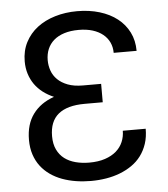

<svg xmlns="http://www.w3.org/2000/svg" viewBox="-53 -785 737 842"><g transform="rotate(-5 315.5 -363.5)"><path d="M315.3 -329.5Q238.3 -329.5 199.4 -297.6Q160.5 -265.6 160.5 -200.3Q160.5 -165.8 172.4 -141.2Q184.3 -116.5 204.9 -101Q225.5 -85.6 253.4 -78.3Q281.2 -71 313.2 -71Q353.3 -71 383 -81Q412.6 -90.9 432.4 -108.1Q452.1 -125.4 461.8 -148.4Q471.6 -171.5 471.6 -197.4H572.4Q572.4 -161.2 562.7 -131.7Q552.9 -102.3 535.7 -79.2Q518.5 -56.1 494.3 -39.4Q470.2 -22.7 441.6 -11.7Q413 -0.7 380.5 4.6Q348 9.9 313.9 9.9Q280.2 9.9 248 4.8Q215.9 -0.4 187.5 -10.8Q159.1 -21.3 135.5 -37.8Q111.9 -54.3 94.6 -76.9Q77.4 -99.4 67.8 -128.4Q58.2 -157.3 58.2 -193.2Q58.2 -261.7 91.1 -306.3Q123.9 -350.9 183.9 -371.8Q157.3 -383.2 136.2 -399.3Q115.1 -415.5 100.3 -436.4Q85.6 -457.4 77.6 -482.8Q69.6 -508.2 69.6 -537.6Q69.6 -584.5 88.8 -621.6Q108 -658.7 141.3 -684.3Q174.7 -709.9 220 -723.5Q265.3 -737.2 317.5 -737.2Q371.4 -737.2 416.4 -723.5Q461.3 -709.9 493.8 -684.5Q526.3 -659.1 544.4 -622.9Q562.5 -586.6 562.5 -541.2H461.6Q461.6 -566.4 451.9 -587.2Q442.1 -608 423.7 -623Q405.2 -638.1 378.4 -646.5Q351.6 -654.8 317.5 -654.8Q281.2 -654.8 253.7 -646.1Q226.2 -637.4 207.7 -621.4Q189.3 -605.5 179.9 -583.3Q170.5 -561.1 170.5 -534.1Q170.5 -510.3 178.3 -488.1Q186.1 -465.9 203.5 -448.7Q220.9 -431.5 248.4 -421Q275.9 -410.5 315.3 -410.5H394.9V-329.5Z"/></g></svg>

Font: Interop
Style: Regular
Weight: 400
Designer: Rasmus Andersson, Google, Jang Haemin
Foundry: jhaemin
Version: Version 1.008